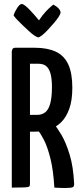

<svg xmlns="http://www.w3.org/2000/svg" viewBox="-20 -939 410 961"><path d="M68 -280Q52 -280 51 -285Q50 -290 50 -303V-681Q50 -683 50.5 -691.5Q51 -700 63 -700H154Q217 -700 259 -680.5Q301 -661 321.5 -617Q342 -573 342 -500Q342 -436 326.5 -393.5Q311 -351 285 -326Q259 -301 226 -290.5Q193 -280 156 -280ZM39 0V-682Q39 -682 41.5 -691Q44 -700 57 -700H112Q126 -700 128 -691Q130 -682 130 -682V-18Q130 -9 126 -5.5Q122 -2 103 -1Q84 0 39 0ZM305 2Q295 2 281 1.5Q267 1 252 0Q247 -87 232.5 -145Q218 -203 201 -236.5Q184 -270 171 -285Q158 -300 158 -300Q158 -300 155.5 -306Q153 -312 164 -318L214 -347Q228 -347 233 -337Q233 -337 249 -319.5Q265 -302 287.5 -264Q310 -226 328.5 -165.5Q347 -105 351 -20Q352 -7 345 -2.5Q338 2 305 2ZM129 -364H166Q190 -364 206.5 -377Q223 -390 231.5 -421Q240 -452 240 -504Q240 -542 233.5 -568Q227 -594 212.5 -607Q198 -620 172 -620H129ZM172 -752Q166 -752 153 -760.5Q140 -769 124.5 -783.5Q109 -798 93 -813Q77 -828 65 -841Q53 -854 48 -862Q54 -881 66.5 -900Q79 -919 89 -919Q95 -919 105.5 -911Q116 -903 128 -890.5Q140 -878 151 -865.5Q162 -853 168.5 -845Q175 -837 175 -837Q193 -864 209.5 -881.5Q226 -899 236.5 -907.5Q247 -916 247 -916Q264 -907 273.5 -896.5Q283 -886 283 -876Q283 -869 273.5 -854.5Q264 -840 249 -822.5Q234 -805 218.5 -788.5Q203 -772 190 -762Q177 -752 172 -752Z"/></svg>

Font: Yanone Kaffeesatz Medium
Style: Regular
Weight: 500
Designer: Yanone (Cyrillic: Daniel Pouzeot, Huerta Tipografica, and Cyreal)
Foundry: Yanone
Version: Version 2.003